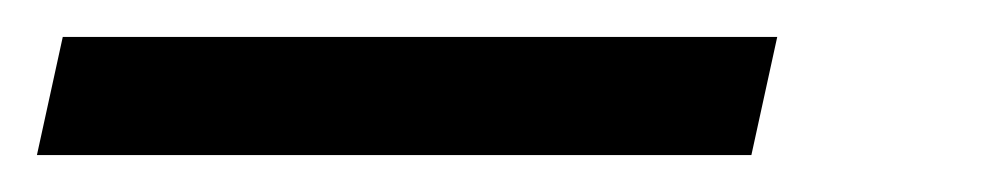

<svg xmlns="http://www.w3.org/2000/svg" viewBox="-34 -20 541 104"><path d="M0 0H387L373 64H-14Z"/></svg>

Font: Prompt Light
Style: Italic
Weight: 300
Italic angle: -12°
Designer: Katatrad Team
Foundry: CadsonDemak
Version: Version 1.000